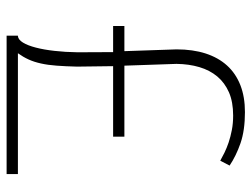

<svg xmlns="http://www.w3.org/2000/svg" viewBox="-110 -651 761 581"><g transform="rotate(90 270.5 -360.5)"><path d="M180.2 -322.3 181.6 -212.9Q180.7 -177.7 178.7 -151.4Q176.8 -125 172.1 -104Q167.5 -83 159.9 -66.4Q152.3 -49.8 141.1 -34.2H506.8V0H87.9V-34.2H89.4Q100.1 -35.2 108.9 -49.6Q117.7 -64 124 -88.4Q130.4 -112.8 134 -145.3Q137.7 -177.7 138.2 -214.8L137.7 -322.3H58.6V-356.4H134.8L129.4 -514.2Q129.4 -563.5 141.8 -602.1Q154.3 -640.6 178.2 -667Q202.1 -693.4 237.5 -707.3Q272.9 -721.2 319.3 -721.2Q374.5 -721.2 413.3 -707.8Q452.1 -694.3 481 -674.8L466.3 -646.5Q456.1 -652.3 442.1 -659.2Q428.2 -666 410.9 -671.9Q393.6 -677.7 373.3 -681.6Q353 -685.5 329.6 -685.5Q288.6 -685.5 259.5 -672.9Q230.5 -660.2 211.4 -637.5Q192.4 -614.7 183.1 -583.3Q173.8 -551.8 173.3 -514.2L178.7 -356.4H393.6V-322.3Z"/></g></svg>

Font: Ufes Sans Thin
Style: Regular
Weight: 100
Designer: Ricardo Esteves & Thais Bronze
Foundry: ProDesignUfes - Ricardo Esteves, Thais Bronze (This is a derivative work, based on Roboto family, by Christian Robertson
Version: Version 2.0